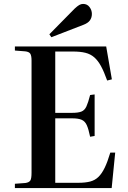

<svg xmlns="http://www.w3.org/2000/svg" viewBox="-20 -960 654 980"><path d="M56 0V-22L110 -26Q129 -29 135 -39Q141 -49 141 -78V-651Q141 -676 134.5 -686Q128 -696 108 -698L56 -702V-723H522L551 -555L527 -549Q511 -594 495.5 -622.5Q480 -651 461 -667.5Q442 -684 416 -690.5Q390 -697 352 -697H262V-384H348Q379 -384 395.5 -390.5Q412 -397 421 -416.5Q430 -436 440 -475L463 -478V-266L440 -262Q432 -301 423 -321Q414 -341 397 -348.5Q380 -356 348 -356H262V-27H380Q416 -27 440.5 -33.5Q465 -40 482.5 -57Q500 -74 514.5 -104Q529 -134 543 -181H568L550 0ZM242 -770 232 -785 361 -916Q375 -929 384.5 -934.5Q394 -940 404 -940Q425 -940 437 -924Q449 -908 449 -889Q449 -870 439 -856Q429 -842 405 -833Z"/></svg>

Font: Literata 60pt Medium
Style: Regular
Weight: 500
Designer: Latin by Veronika Burian and Jose Scaglione. Greek by Irene Vlachou. Cyrillic by Vera Evstafieva.
Foundry: TypeTogether
Version: Version 3.103;gftools[0.9.29]